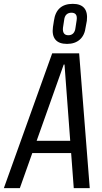

<svg xmlns="http://www.w3.org/2000/svg" viewBox="-50 -977 532 997"><path d="M221 -700H361L416 0H333L285 -642H281L53 0H-30ZM110 -246H345L336 -182H101ZM298 -749Q256 -749 237.5 -771.5Q219 -794 225 -837L230 -869Q236 -913 260.5 -935Q285 -957 328 -957Q369 -957 387.5 -935Q406 -913 401 -869L395 -837Q390 -794 364.5 -771.5Q339 -749 298 -749ZM305 -794Q321 -794 330.5 -804Q340 -814 342 -833L348 -872Q351 -892 344 -901.5Q337 -911 321 -911Q305 -911 295 -901.5Q285 -892 283 -872L277 -833Q275 -814 282 -804Q289 -794 305 -794Z"/></svg>

Font: Pathway Extreme Condensed
Style: Italic
Weight: 400
Width: 3
Italic angle: -8°
Version: Version 1.001;gftools[0.9.26]